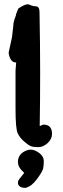

<svg xmlns="http://www.w3.org/2000/svg" viewBox="-20 -686 294 899"><path d="M94.7 193.4Q81.5 193.4 72.8 186.8Q64 180.2 64 170.7Q64 161.1 68.4 155Q72.8 148.9 81.3 138.7Q89.8 128.4 93.3 123.5Q89.8 119.1 80.6 110.4Q64 93.3 64 72.3Q64 34.7 103 19Q112.8 14.6 123 14.6Q143.6 14.6 165.5 31.7Q185.1 47.4 185.1 67.9Q185.1 88.4 182.1 102.5Q179.2 116.7 154.1 151.1Q128.9 185.5 105 191.4V193.4ZM146.5 -656.7Q164.6 -656.7 165 -630.9Q168 -480 168 -346.4Q168 -212.9 166 -95.7L182.1 -102.5H183.6Q223.6 -102.5 223.6 -59.1Q223.6 -35.2 203.1 -16.1Q182.6 2.9 159.2 2.9Q135.7 2.9 124.3 -1.7Q112.8 -6.3 93 -23.4Q73.2 -40.5 63 -61.8Q52.7 -83 52.7 -176.8V-355.5Q54.7 -375 55.7 -393.6H53.7Q27.3 -394 20.5 -438V-439.5L36.1 -511.7L42 -562Q42 -577.6 46.9 -592.8Q51.8 -607.9 53.2 -610.4Q54.7 -612.8 55.2 -619.1Q55.2 -619.6 58.6 -628.4Q64.5 -644.5 66.9 -647Q96.2 -666 109.9 -666Q113.3 -666 115.7 -665Q133.8 -656.7 146.5 -656.7Z"/></svg>

Font: Drukaatie burti
Style: Demi
Weight: 600
Version: Version 0.14